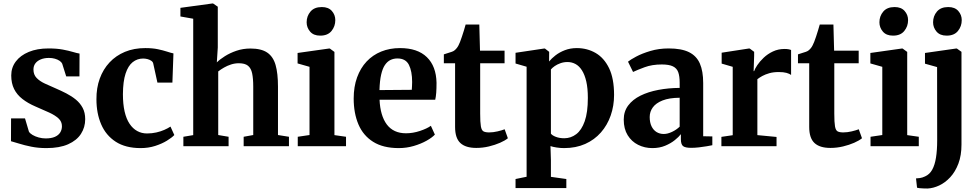

<svg xmlns="http://www.w3.org/2000/svg" viewBox="-20 -839 5624 1102"><path d="M246.5 11Q200 11 160.2 3Q120.5 -5 90.5 -14.5Q60.5 -24 43 -28.5L43.5 -159.5H123.5L146 -83.5Q151.5 -73.5 166.8 -64.5Q182 -55.5 202 -50Q222 -44.5 242 -44.5Q274 -44.5 294.8 -53.5Q315.5 -62.5 325.5 -78.5Q335.5 -94.5 335.5 -114.5Q335.5 -141 316.2 -159Q297 -177 262.8 -192.8Q228.5 -208.5 183 -228Q140 -246.5 108.8 -270.8Q77.5 -295 61 -328Q44.5 -361 44.5 -406Q44.5 -451.5 70.8 -486.2Q97 -521 145 -541Q193 -561 258.5 -561Q306 -561 340.2 -554.5Q374.5 -548 397.8 -541Q421 -534 436.5 -531.5L436 -400.5H360L337 -473.5Q333 -482.5 322 -490Q311 -497.5 295.2 -502Q279.5 -506.5 261 -506.5Q234.5 -506.5 214.2 -498.2Q194 -490 183 -475.2Q172 -460.5 172 -440Q172 -410.5 190 -391.8Q208 -373 237.2 -359.5Q266.5 -346 299 -332Q330.5 -318.5 361 -302.8Q391.5 -287 415.8 -267Q440 -247 454.5 -219.8Q469 -192.5 469 -155Q469 -108.5 444.8 -70.8Q420.5 -33 371 -11Q321.5 11 246.5 11Z M787.5 11Q700.5 11 644.2 -25.5Q588 -62 560.8 -125.2Q533.5 -188.5 533.5 -269Q533 -334 552.5 -387.8Q572 -441.5 608.8 -480.8Q645.5 -520 697.2 -541.5Q749 -563 814 -563Q855.5 -563 886 -556.5Q916.5 -550 938.5 -542.8Q960.5 -535.5 975.5 -532.5L969.5 -365H883.5L859.5 -474.5Q857.5 -484 848.2 -490.2Q839 -496.5 826.5 -499.8Q814 -503 801.5 -503Q767.5 -503 741.5 -482.2Q715.5 -461.5 700.8 -416.8Q686 -372 685.5 -298.5Q685.5 -241.5 695.2 -199Q705 -156.5 723.5 -128.8Q742 -101 767.5 -87Q793 -73 823.5 -73Q852.5 -73 877.5 -78.8Q902.5 -84.5 923 -93.5Q943.5 -102.5 958.5 -112.5L980.5 -64Q966.5 -49 938 -31.5Q909.5 -14 870.8 -1.5Q832 11 787.5 11Z M1089 -63.5V-731.5L1015.5 -744.5V-794L1198.5 -819H1203L1230 -800.5V-566.5L1224.5 -481Q1241.5 -498 1270.8 -516.5Q1300 -535 1337.5 -547.8Q1375 -560.5 1417.5 -560.5Q1479.5 -560.5 1513.8 -537.2Q1548 -514 1561.8 -465.8Q1575.5 -417.5 1575.5 -341.5V-64L1638.5 -54V0H1378.5V-54L1433.5 -64V-341.5Q1433.5 -388 1427.2 -417.8Q1421 -447.5 1403.2 -461.8Q1385.5 -476 1350.5 -476Q1328 -476 1306.2 -469Q1284.5 -462 1265.8 -451.2Q1247 -440.5 1232.5 -429V-64L1292 -54V0H1032.5V-54Z M1689 0V-54L1756.5 -64V-455.5L1688 -475V-535L1868.5 -560.5H1873L1899.5 -541V-63.5L1966 -54V0ZM1817.5 -634.5Q1779.5 -634.5 1759.8 -657.8Q1740 -681 1740 -711Q1740 -746.5 1762 -772.5Q1784 -798.5 1826.5 -798.5H1827.5Q1865 -798.5 1884.8 -776Q1904.5 -753.5 1904.5 -723.5Q1904.5 -688 1882.8 -661.2Q1861 -634.5 1818.5 -634.5Z M2269 11Q2179 11 2121.8 -25Q2064.5 -61 2037.2 -125.2Q2010 -189.5 2010 -273.5Q2010 -341 2029.5 -394.8Q2049 -448.5 2084.2 -486Q2119.5 -523.5 2168.2 -543.2Q2217 -563 2276 -563Q2376.5 -563 2430 -511Q2483.5 -459 2485.5 -364Q2485.5 -331 2483.8 -307.2Q2482 -283.5 2478 -266.5H2158.5Q2160.5 -221 2171 -185.2Q2181.5 -149.5 2200.2 -124.5Q2219 -99.5 2246.5 -86.8Q2274 -74 2310.5 -74Q2350 -74 2390.5 -87.5Q2431 -101 2453 -117L2476 -66.5Q2460.5 -49.5 2428.5 -31.5Q2396.5 -13.5 2354.8 -1.2Q2313 11 2269 11ZM2158 -322 2343.5 -323.5Q2344 -334.5 2344.8 -346Q2345.5 -357.5 2345.5 -368.5Q2345.5 -430 2327 -466.8Q2308.5 -503.5 2261 -503.5Q2239.5 -503.5 2221.2 -494.8Q2203 -486 2189.2 -465.8Q2175.5 -445.5 2167.5 -410.2Q2159.5 -375 2158 -322Z M2713.5 10Q2652.5 10 2622.2 -18.2Q2592 -46.5 2592 -110V-476H2527.5V-527Q2538.5 -531 2550.8 -534.5Q2563 -538 2573.5 -541.8Q2584 -545.5 2590 -551Q2597 -557 2602.2 -563.8Q2607.5 -570.5 2611.8 -579Q2616 -587.5 2620.5 -598.5Q2625.5 -611 2631.2 -628.5Q2637 -646 2642.8 -664.5Q2648.5 -683 2652.5 -698H2731L2735 -548H2876V-476H2736V-187Q2736 -137 2740 -114Q2744 -91 2755 -85Q2766 -79 2787.5 -79Q2811 -79 2836 -85Q2861 -91 2876.5 -97L2895 -45.5Q2878.5 -32 2850 -19.5Q2821.5 -7 2786.2 1.5Q2751 10 2713.5 10Z M2939 240.5V188.5L3002.5 175.5V-456L2939 -474.5V-536L3103 -560.5H3107.5L3132 -541.5L3131.5 -486Q3145 -503 3168 -521Q3191 -539 3222.2 -551Q3253.5 -563 3290.5 -563Q3350 -563 3398.5 -535Q3447 -507 3475.8 -447.8Q3504.5 -388.5 3504.5 -294Q3504.5 -231.5 3485.2 -176.2Q3466 -121 3429 -78.8Q3392 -36.5 3338.8 -12.8Q3285.5 11 3217.5 11Q3196.5 11 3174.2 7.5Q3152 4 3139.5 -0.5L3142 79.5V176L3230.5 188.5V240.5ZM3218.5 -45.5Q3256.5 -45.5 3287.2 -68.8Q3318 -92 3336 -143Q3354 -194 3354 -277Q3354 -332.5 3345 -371.5Q3336 -410.5 3320.2 -435.2Q3304.5 -460 3283.2 -471.5Q3262 -483 3237.5 -483Q3215.5 -483 3196.8 -476.2Q3178 -469.5 3164 -459.8Q3150 -450 3142 -440.5V-72Q3149.5 -61.5 3170.5 -53.5Q3191.5 -45.5 3218.5 -45.5Z M3724.5 11Q3680 11 3642.5 -7.8Q3605 -26.5 3582.5 -63Q3560 -99.5 3560 -152.5Q3560 -199.5 3585.8 -233.8Q3611.5 -268 3656 -290Q3700.5 -312 3758.5 -323Q3816.5 -334 3881 -334.5V-364.5Q3881 -401.5 3872.8 -424.5Q3864.5 -447.5 3842.2 -458.2Q3820 -469 3778.5 -469Q3722.5 -469 3680 -453.2Q3637.5 -437.5 3613.5 -426L3584.5 -485Q3597.5 -496 3631 -514Q3664.5 -532 3713 -546.5Q3761.5 -561 3818 -561Q3891.5 -561 3934.8 -539.5Q3978 -518 3997 -474.2Q4016 -430.5 4016 -362.5V-57L4068.5 -56V-5.5Q4057 -3 4036.2 0.5Q4015.5 4 3991.5 6.8Q3967.5 9.5 3947 9.5Q3913.5 9.5 3900.8 -0.2Q3888 -10 3888 -40V-69Q3876.5 -53.5 3853.2 -34.8Q3830 -16 3797.5 -2.5Q3765 11 3724.5 11ZM3790 -70Q3811.5 -70 3837 -82Q3862.5 -94 3881 -112V-278Q3821 -277.5 3783 -262.5Q3745 -247.5 3727 -222.8Q3709 -198 3709 -167.5Q3709 -136 3719.5 -114.2Q3730 -92.5 3748.2 -81.2Q3766.5 -70 3790 -70Z M4120.5 0V-53.5L4185.5 -63V-455.5L4122 -474V-536.5L4277.5 -560.5H4283L4308.5 -541.5V-518.5L4305.5 -430.5L4308.5 -431Q4312.5 -444 4326.5 -465Q4340.5 -486 4363 -507.5Q4385.5 -529 4416 -543.5Q4446.5 -558 4483 -558Q4496.5 -558 4505.8 -556.2Q4515 -554.5 4520.5 -552V-409Q4511 -416 4494 -420.8Q4477 -425.5 4449.5 -425.5Q4419 -425.5 4395.5 -418.8Q4372 -412 4355.2 -402.8Q4338.5 -393.5 4327 -384.5V-63.5L4437 -53V0Z M4746 10Q4685 10 4654.8 -18.2Q4624.5 -46.5 4624.5 -110V-476H4560V-527Q4571 -531 4583.2 -534.5Q4595.5 -538 4606 -541.8Q4616.5 -545.5 4622.5 -551Q4629.5 -557 4634.8 -563.8Q4640 -570.5 4644.2 -579Q4648.5 -587.5 4653 -598.5Q4658 -611 4663.8 -628.5Q4669.5 -646 4675.2 -664.5Q4681 -683 4685 -698H4763.5L4767.5 -548H4908.5V-476H4768.5V-187Q4768.5 -137 4772.5 -114Q4776.5 -91 4787.5 -85Q4798.5 -79 4820 -79Q4843.5 -79 4868.5 -85Q4893.5 -91 4909 -97L4927.5 -45.5Q4911 -32 4882.5 -19.5Q4854 -7 4818.8 1.5Q4783.5 10 4746 10Z M4976.5 0V-54L5044 -64V-455.5L4975.5 -475V-535L5156 -560.5H5160.5L5187 -541V-63.5L5253.5 -54V0ZM5105 -634.5Q5067 -634.5 5047.2 -657.8Q5027.5 -681 5027.5 -711Q5027.5 -746.5 5049.5 -772.5Q5071.5 -798.5 5114 -798.5H5115Q5152.5 -798.5 5172.2 -776Q5192 -753.5 5192 -723.5Q5192 -688 5170.2 -661.2Q5148.5 -634.5 5106 -634.5Z M5303.5 243Q5292.5 243 5280 242.5Q5267.5 242 5257.5 241Q5247.5 240 5243.5 238.5L5237.5 185Q5244.5 185 5259.2 183Q5274 181 5289.5 173.5Q5315.5 162 5330.5 135Q5345.5 108 5352.2 65.8Q5359 23.5 5359 -33L5358.5 -454L5289 -473.5V-535L5467.5 -560.5H5472L5498.5 -541.5V-9Q5498.5 53 5480.8 100Q5463 147 5434 178.2Q5405 209.5 5370.8 225.5Q5336.5 241.5 5303.5 243ZM5413 -634.5Q5375 -634.5 5355.2 -657.8Q5335.5 -681 5335.5 -711Q5335.5 -746.5 5357.5 -772.5Q5379.5 -798.5 5422 -798.5H5423Q5460.5 -798.5 5480.2 -776Q5500 -753.5 5500 -723.5Q5500 -688 5478.2 -661.2Q5456.5 -634.5 5414 -634.5Z"/></svg>

Font: Merriweather 36pt
Style: Bold
Weight: 700
Designer: Eben Sorkin
Foundry: Eben Sorkin
Version: Version 2.100